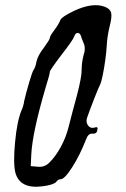

<svg xmlns="http://www.w3.org/2000/svg" viewBox="-20 -665 478 731"><path d="M209.7 -588.4C205.3 -577.5 197.8 -564.9 186.9 -550.4C175.4 -535.3 169.6 -525.1 169.6 -520.1C169.6 -516.4 162 -504.2 146.9 -483.2C131.7 -463.7 122.3 -446 118.7 -430.1C116.5 -416.4 112.9 -405.9 107.8 -398.7C104.9 -395.1 99.3 -379.2 91 -351C82.7 -322.9 76.4 -299.4 72.1 -280.6C70.6 -268.3 67.4 -256.8 62.3 -245.9C50.8 -218.5 42.4 -177.8 37.4 -124C32.3 -70.2 32.7 -31.4 38.5 -7.6C50 34.3 84.4 51.7 141.4 44.4C168.8 40.9 186.2 35.4 193.4 28.2C198.5 21 204.3 17.4 210.8 17.4C220.9 17.4 235.7 2 255.2 -28.7C274.7 -59.4 292 -94.3 307.2 -133.2C313 -149.9 321.3 -157.5 332.1 -156C343 -155.3 349.1 -159.6 350.5 -169C352 -174.8 351.8 -178.4 350 -179.9C348.2 -181.3 344 -181 337.5 -178.8C328.1 -176.6 320.6 -179.7 314.8 -188C309 -196.3 307.9 -205.9 311.5 -216.7C315.9 -229.7 324.4 -252.4 337 -285C349.6 -317.5 357.8 -337 361.4 -343.5C364.3 -349.3 367.5 -361 371.1 -378.7C374.7 -396.4 378 -415.7 380.9 -436.7C383.7 -457.6 385.6 -475.7 386.3 -490.8C387.7 -516.1 391.7 -541.8 398.2 -567.8C404 -590.1 405.6 -606.4 403.1 -616.5C400.5 -626.6 392.4 -634.2 378.7 -639.3C348.3 -650.8 309.7 -645.8 262.8 -624.1C231 -608.9 213.3 -597 209.7 -588.4ZM294.1 -511.4C297 -504.9 299.2 -499.5 300.6 -495.2C302.1 -490.9 302.8 -485.3 302.8 -478.4C302.8 -471.5 301.3 -464.1 298.5 -456.2C293.4 -436.7 290.9 -417.9 290.9 -399.8C290.9 -380.3 285.1 -348.5 273.6 -304.5C261.3 -259.6 250.8 -219.9 242.1 -185.3C235.6 -157.8 225.5 -131.4 211.8 -106.2C198.1 -80.8 182.9 -60.3 166.3 -44.4C154 -32.8 139.6 -28.2 123 -30.3L97 -32.5L99.2 -78C102 -132.9 120.1 -217 153.3 -330.4C164.2 -365.1 169.6 -385.3 169.6 -391.1C169.6 -395.4 184.4 -417.1 214 -456.1C242.9 -493 259.1 -516.4 262.8 -526.6C265.6 -535.3 270 -539.6 275.8 -539.6C281.5 -539.6 285.9 -535.3 288.8 -526.6C289.5 -522.9 291.3 -517.9 294.1 -511.4Z"/></svg>

Font: Beth Ellen
Style: Regular
Weight: 400
Version: Version 1.015;Fontself Maker 2.1.2